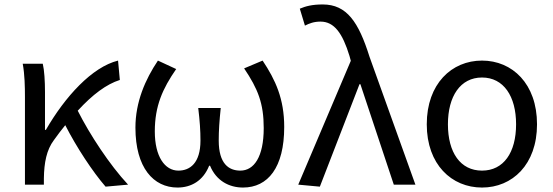

<svg xmlns="http://www.w3.org/2000/svg" viewBox="-20 -829 2482 862"><path d="M555 0C472 -89 383 -225 329 -332C396 -405 458 -451 518 -470L510 -557C393 -528 272 -395 186 -246H182V-416C182 -464 179 -514 172 -543H82C91 -495 92 -438 92 -394V0H177V-28C178 -99 189 -156 222 -200C239 -224 256 -246 273 -267C324 -167 396 -58 454 9Z M777 13C838 13 892 -17 919 -85H923C951 -17 1009 13 1071 13C1183 13 1256 -77 1256 -259C1256 -385 1217 -470 1159 -557L1076 -522C1138 -430 1164 -365 1164 -254C1164 -124 1120 -63 1059 -63C1007 -63 962 -94 962 -198C962 -243 965 -286 971 -344H870C877 -286 880 -243 880 -198C880 -97 833 -63 781 -63C720 -63 675 -126 675 -239C675 -353 710 -431 771 -519L689 -557C632 -472 588 -371 588 -256C588 -76 669 13 777 13Z M1416 9 1594 -451H1598L1748 0H1845L1639 -574C1590 -730 1537 -809 1429 -809C1381 -809 1352 -801 1326 -790L1349 -714C1369 -724 1389 -732 1419 -732C1481 -732 1518 -679 1549 -578L1555 -556L1319 0Z M2144 13C2280 13 2391 -90 2391 -271C2391 -453 2280 -557 2144 -557C2008 -557 1896 -453 1896 -271C1896 -90 2008 13 2144 13ZM2144 -63C2047 -63 1991 -144 1991 -271C1991 -397 2047 -481 2144 -481C2241 -481 2297 -397 2297 -271C2297 -144 2241 -63 2144 -63Z"/></svg>

Font: Source Han Sans CN Regular
Style: Regular
Weight: 400
Designer: Ryoko NISHIZUKA (kana & ideographs); Paul D. Hunt (Latin, Greek & Cyrillic); Wenlong ZHANG (bopomofo); Sandoll Communica
Foundry: Adobe Systems Incorporated
Version: Version 1.004;PS 1.004;hotconv 1.0.82;makeotf.lib2.5.63406